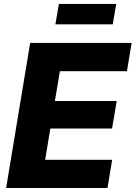

<svg xmlns="http://www.w3.org/2000/svg" viewBox="-20 -943 680 963"><path d="M10.7 0 131.3 -727.5H640.1L616.7 -585.9H280.3L255.4 -436.5H565.4L542 -298.3H232.4L206.5 -141.6H542.5L519 0ZM563 -923.3 545.4 -820.8H257.8L275.4 -923.3Z"/></svg>

Font: Inter 16pt ExtraBold
Style: Italic
Weight: 800
Italic angle: -9.3988°
Version: Version 4.001;git-66647c0bb